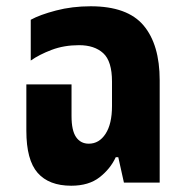

<svg xmlns="http://www.w3.org/2000/svg" viewBox="-20 -582 587 612"><path d="M207 10Q136 10 100 -31Q64 -72 64 -165V-313H208V-212Q208 -166 222.5 -145Q237 -124 263 -124Q296 -124 316.5 -155.5Q337 -187 337 -244V-322Q337 -387 309 -412.5Q281 -438 232 -438Q184 -438 144.5 -423Q105 -408 78 -389V-519Q107 -535 158.5 -548.5Q210 -562 269 -562Q386 -562 437.5 -501Q489 -440 489 -326V0H375L357 -81H349Q332 -44 297.5 -17Q263 10 207 10Z"/></svg>

Font: Noto Sans Thai Cond ExtBd
Style: Regular
Weight: 800
Width: 3
Designer: Monotype Design Team
Foundry: Monotype Imaging Inc.
Version: Version 2.002; ttfautohint (v1.8.4.7-5d5b)